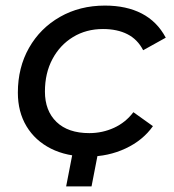

<svg xmlns="http://www.w3.org/2000/svg" viewBox="-20 -555 624 688"><path d="M296 6Q219 6 162.5 -22.5Q106 -51 75 -102.5Q44 -154 44 -223Q44 -313 84 -383.5Q124 -454 195 -494.5Q266 -535 356 -535Q433 -535 488 -506.5Q543 -478 574 -420L493 -375Q473 -414 436.5 -432.5Q400 -451 349 -451Q289 -451 242 -422.5Q195 -394 168 -343.5Q141 -293 141 -227Q141 -158 182.5 -118Q224 -78 300 -78Q347 -78 388.5 -97Q430 -116 458 -153L528 -103Q492 -52 430 -23Q368 6 296 6ZM334 -21 308 113H217L243 -21Z"/></svg>

Font: MOST Montserrat Medium
Style: Italic
Weight: 500
Italic angle: -11.3°
Designer: Julieta Ulanovsky
Foundry: Julieta Ulanovsky
Version: Version 8.000;March 11, 2024;FontCreator 15.0.0.2926 64-bit